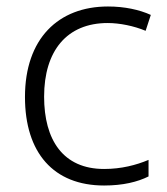

<svg xmlns="http://www.w3.org/2000/svg" viewBox="-20 -562 516 592"><path d="M301 10C359 10 404 -1 438 -18V-69C400 -53 354 -41 301 -41C174 -41 116 -131 116 -264C116 -405 186 -491 312 -491C349 -491 393 -482 429 -467L445 -516C410 -532 364 -542 313 -542C160 -542 57 -443 57 -263C57 -91 145 10 301 10Z"/></svg>

Font: Noto Sans Malayalam Light
Style: Regular
Weight: 300
Designer: Jelle Bosma - Monotype Design Team
Foundry: Monotype Imaging Inc.
Version: Version 2.104